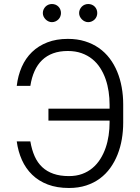

<svg xmlns="http://www.w3.org/2000/svg" viewBox="-20 -932 701 962"><path d="M320 -737.2Q367.2 -737.2 405.9 -725.1Q444.6 -713.1 475.5 -691.4Q506.4 -669.7 529.3 -639.6Q552.2 -609.4 567.3 -572.8Q582.4 -536.2 589.8 -494.7Q597.3 -453.1 597.3 -409.1V-317.1Q597.3 -275.2 590.4 -234.7Q583.5 -194.2 569.1 -157.8Q554.7 -121.4 532.7 -90.7Q510.7 -60 480.5 -37.6Q450.3 -15.3 411.8 -2.7Q373.2 9.9 325.6 9.9Q265.3 9.9 219.3 -7.6Q173.3 -25.2 141.2 -56.5Q109 -87.7 89.8 -130.5Q70.7 -173.3 63.9 -223.4H132.1Q139.2 -181.5 153.6 -149.1Q168 -116.8 191.4 -94.8Q214.8 -72.8 247.9 -61.3Q280.9 -49.7 325.3 -49.7Q362.2 -49.7 391.7 -60.5Q421.2 -71.4 443.7 -90.4Q466.3 -109.4 482.6 -135.3Q498.9 -161.2 509.2 -191.1Q519.5 -220.9 524.3 -253.4Q529.1 -285.9 529.1 -318.5V-327.8H222.7V-387.4H529.1V-407.3Q529.1 -440.3 524.3 -473Q519.5 -505.7 509.1 -535.7Q498.6 -565.7 482.1 -591.4Q465.6 -617.2 442.3 -636Q419 -654.8 388.5 -665.7Q358 -676.5 319.6 -676.5Q278.1 -676.5 246.1 -664.8Q214.1 -653.1 190.9 -630.7Q167.6 -608.3 153.1 -575.8Q138.5 -543.3 132.1 -501.8H63.9Q70 -553.6 89.1 -596.9Q108.3 -640.3 140.4 -671.3Q172.6 -702.4 217.5 -719.8Q262.4 -737.2 320 -737.2ZM376.4 -866.5Q376.4 -876.1 380.1 -884.4Q383.9 -892.8 390.1 -899Q396.3 -905.2 404.7 -908.6Q413 -911.9 421.9 -911.9Q431.5 -911.9 439.8 -908.6Q448.2 -905.2 454.4 -899Q460.6 -892.8 464 -884.4Q467.3 -876.1 467.3 -866.5Q467.3 -857.6 464 -849.3Q460.6 -840.9 454.4 -834.7Q448.2 -828.5 439.8 -824.8Q431.5 -821 421.9 -821Q413 -821 404.8 -824.8Q396.7 -828.5 390.3 -834.9Q383.9 -841.3 380.1 -849.4Q376.4 -857.6 376.4 -866.5ZM240.1 -911.9Q249.6 -911.9 258 -908.6Q266.3 -905.2 272.5 -899Q278.8 -892.8 282.1 -884.4Q285.5 -876.1 285.5 -866.5Q285.5 -857.6 282.1 -849.3Q278.8 -840.9 272.5 -834.7Q266.3 -828.5 258 -824.8Q249.6 -821 240.1 -821Q231.2 -821 223 -824.8Q214.8 -828.5 208.5 -834.9Q202.1 -841.3 198.3 -849.4Q194.6 -857.6 194.6 -866.5Q194.6 -876.1 198.3 -884.4Q202.1 -892.8 208.3 -899Q214.5 -905.2 222.8 -908.6Q231.2 -911.9 240.1 -911.9Z"/></svg>

Font: Inter P Light
Style: Regular
Weight: 300
Designer: Rasmus Andersson
Foundry: rsms
Version: Version 3.018;git-588b23468